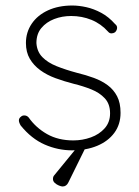

<svg xmlns="http://www.w3.org/2000/svg" viewBox="-20 -535 505 696"><path d="M55 -80Q48 -92 48.5 -99.5Q49 -107 56 -112Q61 -117 69.5 -116.5Q78 -116 84 -109Q110 -72 150.5 -49Q191 -26 246 -26Q279 -26 309.5 -37Q340 -48 359.5 -70Q379 -92 379 -124Q379 -158 360 -178.5Q341 -199 311 -211Q281 -223 248 -231Q213 -240 181.5 -251.5Q150 -263 126 -280.5Q102 -298 88 -322Q74 -346 74 -379Q74 -418 95 -449Q116 -480 154 -497.5Q192 -515 242 -515Q266 -515 293 -509Q320 -503 347 -488.5Q374 -474 397 -448Q405 -442 404.5 -433.5Q404 -425 397 -418Q391 -414 384 -414Q377 -414 372 -420Q346 -449 311.5 -463Q277 -477 238 -477Q205 -477 176.5 -466Q148 -455 130 -433.5Q112 -412 112 -379Q114 -348 133.5 -328Q153 -308 185.5 -295Q218 -282 259 -271Q292 -263 320.5 -252.5Q349 -242 370.5 -226Q392 -210 404.5 -186Q417 -162 417 -126Q417 -84 394.5 -53.5Q372 -23 332.5 -6.5Q293 10 242 10Q190 10 142 -11Q94 -32 55 -80ZM207 141Q202 141 193.5 137.5Q185 134 178.5 128Q172 122 172 114Q172 105 177 100L267 -10H295L228 126Q221 141 207 141Z"/></svg>

Font: Quicksand Variable Light
Style: Regular
Weight: 300
Designer: Andrew Paglinawan
Foundry: Andrew Paglinawan
Version: Version 3.004